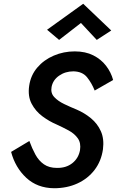

<svg xmlns="http://www.w3.org/2000/svg" viewBox="-20 -985 621 1020"><path d="M410 -863 294 -773 230 -827 422 -965 571 -823 494 -773ZM136 -236Q150 -197 168 -164Q186 -131 213.5 -112Q241 -93 282 -93Q331 -92 364 -118Q397 -144 405 -187Q411 -225 393.5 -250Q376 -275 344.5 -292Q313 -309 280 -324Q242 -340 205.5 -367Q169 -394 148 -434Q127 -474 135 -529Q143 -585 178 -626Q213 -667 265.5 -689.5Q318 -712 377 -712Q434 -712 475.5 -691Q517 -670 543.5 -635.5Q570 -601 581 -560L483 -504Q467 -544 442.5 -574.5Q418 -605 370 -606Q327 -606 294 -583Q261 -560 254 -523Q248 -491 268 -469.5Q288 -448 321.5 -432Q355 -416 387 -403Q429 -385 463.5 -356.5Q498 -328 516 -287.5Q534 -247 527 -192Q518 -129 482.5 -82.5Q447 -36 391.5 -10.5Q336 15 267 15Q178 14 119.5 -40.5Q61 -95 39 -178Z"/></svg>

Font: Jost* Medium
Style: Italic
Weight: 500
Italic angle: -10°
Version: Version 3.7